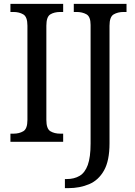

<svg xmlns="http://www.w3.org/2000/svg" viewBox="-20 -734 701 994"><path d="M34 0V-42H50Q79 -42 100.5 -54.5Q122 -67 122 -113V-601Q122 -647 100.5 -659.5Q79 -672 50 -672H34V-714H307V-672H292Q261 -672 240.5 -659.5Q220 -647 220 -601V-113Q220 -67 241 -54.5Q262 -42 292 -42H307V0ZM316 240V193H325Q364 193 392 176.5Q420 160 434.5 120Q449 80 449 9V-605Q449 -648 427.5 -660Q406 -672 377 -672H362V-714H635V-672H620Q590 -672 568.5 -659.5Q547 -647 547 -601V8Q547 98 518.5 148.5Q490 199 441.5 219.5Q393 240 334 240Z"/></svg>

Font: Noto Serif SemiCondensed
Style: Regular
Weight: 400
Width: 4
Designer: Monotype Design Team
Foundry: Monotype Imaging Inc.
Version: Version 2.013